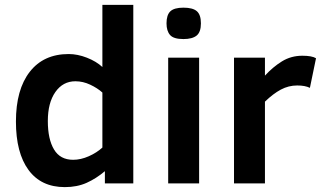

<svg xmlns="http://www.w3.org/2000/svg" viewBox="-20 -747 1312 782"><path d="M407.2 0V-49.8Q372.1 -20 333 -2.4Q293.9 15.1 244.1 15.1Q147.5 15.1 96.2 -54.7Q44.9 -124.5 44.9 -252Q44.9 -382.3 101.3 -454.6Q157.7 -526.9 259.8 -526.9Q295.9 -526.9 334 -512Q372.1 -497.1 397 -474.1V-727.1H522.9V0ZM397 -370.1Q377 -388.2 347.4 -402.1Q317.9 -416 287.1 -416Q236.3 -416 205.6 -372.3Q174.8 -328.6 174.8 -253.9Q174.8 -180.2 200 -138.2Q225.1 -96.2 277.8 -96.2Q309.1 -96.2 341.6 -110.6Q374 -125 397 -146Z M798.3 -651.9Q798.3 -616.2 780.8 -602.1Q763.2 -587.9 727.1 -587.9Q687 -587.9 672.6 -604.5Q658.2 -621.1 658.2 -651.9Q658.2 -686 673.8 -700.9Q689.5 -715.8 727.1 -715.8Q765.1 -715.8 781.7 -701.4Q798.3 -687 798.3 -651.9ZM665 0V-512.2H791V0Z M1242.2 -389.2Q1222.7 -398.9 1190.4 -398.9Q1155.3 -398.9 1123.8 -382.1Q1092.3 -365.2 1059.1 -333V0H933.1V-512.2H1059.1V-439Q1091.3 -474.1 1128.4 -497.1Q1165.5 -520 1211.4 -520Q1250.5 -520 1267.1 -509.8Z"/></svg>

Font: Clear Sans
Style: Bold
Weight: 700
Foundry: Intel Corporation
Version: Version 1.00